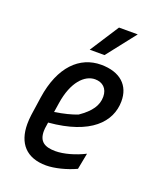

<svg xmlns="http://www.w3.org/2000/svg" viewBox="-131 -769 728 866"><g transform="rotate(20 233.5 -336.5)"><path d="M414 -375C415 -452 364 -500 272 -500C170 -500 89 -423 66 -268L53 -179C51 -163 50 -149 50 -135C50 -43 98 12 193 12C233 12 289 -2 334 -23L349 -101C304 -78 250 -63 211 -63C158 -63 131 -81 131 -130C131 -139 132 -148 134 -159L136 -173C335 -190 413 -277 414 -375ZM152 -272C168 -378 219 -429 269 -429C305 -429 330 -407 330 -367C330 -326 307 -291 253 -254C225 -243 189 -234 145 -227ZM380 -685H290L200 -546H271Z"/></g></svg>

Font: Ropa Sans
Style: Italic
Weight: 400
Designer: Botio Nikoltchev
Foundry: Botjo Nikoltchev
Version: Version 1.002